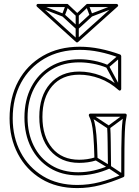

<svg xmlns="http://www.w3.org/2000/svg" viewBox="-20 -939 710 982"><path d="M597 -646 587 -658 525 -605Q523 -604 522.5 -601Q522 -598 523 -595L585 -480L599 -488L537 -603Q536 -605 534.5 -598Q533 -591 535 -593ZM446 -357 438 -343 532 -281Q534 -280 536.5 -280.5Q539 -281 541 -282L625 -344L615 -356L531 -294Q530 -293 536 -293.5Q542 -294 540 -295ZM527 -592 533 -606Q499 -621 460 -628.5Q421 -636 386 -636Q386 -636 386 -636Q386 -636 386 -636Q301 -636 238 -598.5Q175 -561 140 -494Q105 -427 105 -338Q105 -338 105 -338Q105 -338 105 -338Q105 -251 139 -184.5Q173 -118 234.5 -80Q296 -42 380 -42Q380 -42 380 -42Q380 -42 380 -42Q421 -42 462 -51Q503 -60 543 -78Q545 -79 546.5 -81Q548 -83 548 -85Q547 -163 546.5 -211Q546 -259 544 -288H528Q530 -259 530.5 -211Q531 -163 532 -85Q532 -83 535.5 -88.5Q539 -94 537 -92Q499 -76 459.5 -67Q420 -58 380 -58Q380 -58 380 -58Q380 -58 380 -58Q300 -58 242 -94Q184 -130 152.5 -193.5Q121 -257 121 -338Q121 -338 121 -338Q121 -338 121 -338Q121 -422 153.5 -485.5Q186 -549 245.5 -584.5Q305 -620 386 -620Q386 -620 386 -620Q386 -620 386 -620Q419 -620 456.5 -613Q494 -606 527 -592ZM475 -134 467 -120 536 -78Q536 -78 536 -78Q536 -78 536 -78L604 -33L612 -47L544 -92Q544 -92 544 -92Q544 -92 544 -92ZM616 -40Q616 -124 616.5 -178Q617 -232 618.5 -264.5Q620 -297 622.5 -316Q625 -335 628 -348Q629 -352 626.5 -355Q624 -358 620 -358H442Q438 -358 435.5 -354.5Q433 -351 435 -346Q443 -331 448.5 -309Q454 -287 457.5 -245Q461 -203 463 -127L469 -135Q447 -128 426 -125Q405 -122 385 -122Q297 -122 247 -181.5Q197 -241 197 -341Q197 -441 247 -499Q297 -557 385 -557Q437 -557 489 -538Q541 -519 587 -478Q591 -474 595.5 -476.5Q600 -479 600 -484V-652Q600 -654 598.5 -656.5Q597 -659 595 -660Q543 -679 491 -689.5Q439 -700 388 -700Q280 -700 199 -653Q118 -606 73.5 -523.5Q29 -441 29 -334Q29 -233 71.5 -152Q114 -71 191.5 -24Q269 23 375 23Q435 23 492.5 8Q550 -7 611 -33Q616 -35 616 -40ZM600 -40 605 -47Q546 -22 490 -7.5Q434 7 375 7Q274 7 200 -38Q126 -83 85.5 -160Q45 -237 45 -334Q45 -437 87.5 -515.5Q130 -594 207 -639Q284 -684 388 -684Q438 -684 488.5 -673.5Q539 -663 589 -644L584 -652V-484L597 -490Q550 -532 495 -552.5Q440 -573 385 -573Q291 -573 236 -510.5Q181 -448 181 -341Q181 -234 236 -170Q291 -106 385 -106Q407 -106 429 -109Q451 -112 473 -119Q476 -120 477.5 -122.5Q479 -125 479 -127Q477 -206 473 -249.5Q469 -293 463 -315.5Q457 -338 449 -354L442 -342H620L612 -352Q609 -339 606.5 -319.5Q604 -300 602.5 -267Q601 -234 600.5 -179.5Q600 -125 600 -40ZM309 -867 299 -855 370 -790Q372 -788 375 -788Q378 -788 380 -790L451 -855L441 -867L370 -802Q368 -800 375 -800Q382 -800 380 -802ZM177 -918 171 -904 301 -854Q304 -853 307 -854Q310 -855 311 -858L330 -908L316 -914L297 -864Q296 -861 303 -864Q310 -867 307 -868ZM434 -914 420 -908 439 -858Q440 -855 443 -854Q446 -853 449 -854L579 -904L573 -918L443 -868Q440 -867 447.5 -864Q455 -861 453 -864ZM383 -862H367V-796Q367 -796 367 -796Q367 -796 367 -796V-730H383V-796Q383 -796 383 -796Q383 -796 383 -796ZM576 -919H427Q424 -919 422 -917L370 -868H380L328 -917Q326 -919 323 -919H174Q169 -919 167 -914Q165 -909 169 -905L369 -724Q371 -722 374 -722Q377 -722 379 -724L581 -905Q586 -909 583.5 -914Q581 -919 576 -919ZM576 -903 571 -917 369 -736H379L179 -917L174 -903H323L318 -905L370 -856Q372 -854 375 -854Q378 -854 380 -856L432 -905L427 -903Z"/></svg>

Font: Tilt Prism
Style: Regular
Weight: 400
Version: Version 1.000